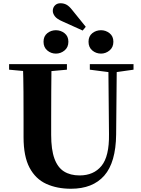

<svg xmlns="http://www.w3.org/2000/svg" viewBox="-20 -1142 869 1182"><path d="M365 -1010Q330 -1025 317.5 -1042Q305 -1059 305 -1075Q305 -1095 318 -1108.5Q331 -1122 352 -1122Q373 -1122 389.5 -1113Q406 -1104 424 -1081L508 -977L489 -954ZM324 -812Q294 -812 271 -831.5Q248 -851 248 -885Q248 -919 271 -937.5Q294 -956 324 -956Q354 -956 377.5 -937.5Q401 -919 401 -885Q401 -851 377.5 -831.5Q354 -812 324 -812ZM602 -812Q571 -812 548 -831.5Q525 -851 525 -885Q525 -919 548 -937.5Q571 -956 602 -956Q631 -956 654.5 -937.5Q678 -919 678 -885Q678 -851 654.5 -831.5Q631 -812 602 -812ZM417 20Q331 20 265 -10Q199 -40 162 -109.5Q125 -179 125 -297V-406Q125 -490 124.5 -576Q124 -662 121 -747H297Q296 -662 295.5 -577Q295 -492 295 -406V-312Q295 -221 315 -166Q335 -111 374 -86.5Q413 -62 470 -62Q557 -62 605 -121Q653 -180 651 -316L647 -747H699L695 -314Q693 -142 622 -61Q551 20 417 20ZM36 -713V-747H392V-713L228 -698H198ZM533 -713V-747H802V-713L689 -697H657Z"/></svg>

Font: Noto Serif JP Black
Style: Regular
Weight: 900
Designer: Ryoko NISHIZUKA 西塚涼子 (kana & ideographs); Frank Grießhammer (Latin, Greek & Cyrillic); Wenlong ZHANG 张文龙 (bopomofo); San
Foundry: Adobe
Version: Version 2.003-H1;hotconv 1.1.1;makeotfexe 2.6.0